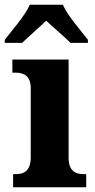

<svg xmlns="http://www.w3.org/2000/svg" viewBox="-41 -786 399 806"><path d="M-21 -619V-606H52C76 -630 125 -672 153 -699C181 -672 233 -629 255 -606H328V-619C299 -657 242 -721 223 -766H84C65 -721 8 -657 -21 -619ZM14 0H321V-55H310C276 -55 247 -68 247 -124V-536H11V-481H25C58 -481 88 -468 88 -416V-125C88 -68 59 -55 25 -55H14Z"/></svg>

Font: Noto Serif Armenian SemiCondensed
Style: Bold
Weight: 700
Width: 4
Designer: Monotype Design Team
Foundry: Monotype Imaging Inc.
Version: Version 2.008